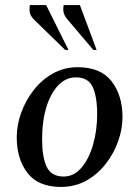

<svg xmlns="http://www.w3.org/2000/svg" viewBox="-20 -727 548 757"><path d="M220 10Q131 10 88.5 -45Q46 -100 46 -186Q46 -234 63.5 -282.5Q81 -331 113 -372Q145 -413 189 -437.5Q233 -462 286 -462Q377 -462 420 -406.5Q463 -351 463 -265Q463 -219 446 -170.5Q429 -122 397 -81Q365 -40 320.5 -15Q276 10 220 10ZM231 -31Q271 -31 300.5 -65Q330 -99 346.5 -155Q363 -211 363 -277Q363 -348 345 -385Q327 -422 279 -422Q240 -422 210 -391Q180 -360 163 -305Q146 -250 146 -178Q146 -108 164 -69.5Q182 -31 231 -31ZM348 -530 248 -648Q234 -664 231 -677Q228 -690 231 -707H295L361 -530ZM237 -530 116 -648Q100 -663 97.5 -678Q95 -693 98 -707H162L250 -530Z"/></svg>

Font: Spectral Medium
Style: Italic
Weight: 500
Italic angle: -10°
Designer: Jean-Baptiste Levee
Foundry: Production Type
Version: Version 2.001